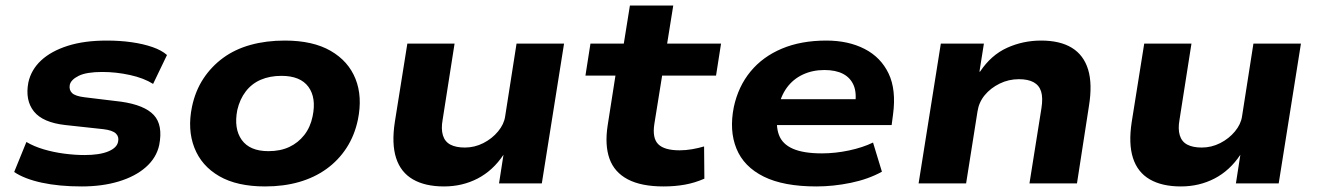

<svg xmlns="http://www.w3.org/2000/svg" viewBox="-20 -660 4746 691"><path d="M274 11Q193 11 130.5 -2.5Q68 -16 31 -41L75 -149Q102 -133 137.5 -122.5Q173 -112 211.5 -107Q250 -102 284 -102Q338 -102 369.5 -115Q401 -128 405 -150Q409 -168 397 -179.5Q385 -191 353 -195L215 -210Q134 -219 102 -259Q70 -299 82 -363Q92 -409 128 -442.5Q164 -476 223.5 -495Q283 -514 364 -514Q412 -514 454 -508Q496 -502 529 -490.5Q562 -479 581 -462L531 -358Q498 -379 448 -390Q398 -401 348 -401Q291 -401 263 -387Q235 -373 231 -354Q228 -336 239.5 -325Q251 -314 284 -310L416 -294Q500 -282 533.5 -246Q567 -210 553 -138Q543 -92 505 -58.5Q467 -25 407.5 -7Q348 11 274 11Z M934 11Q833 11 769 -26Q705 -63 679.5 -128.5Q654 -194 671 -276Q683 -333 712 -377Q741 -421 783.5 -452Q826 -483 882 -498.5Q938 -514 1005 -514Q1106 -514 1170 -477Q1234 -440 1259.5 -376Q1285 -312 1268 -229Q1256 -172 1227 -127.5Q1198 -83 1155 -52Q1112 -21 1056.5 -5Q1001 11 934 11ZM946 -116Q989 -116 1021 -131Q1053 -146 1075 -174Q1097 -202 1105 -241Q1119 -308 1090 -347.5Q1061 -387 993 -387Q951 -387 918.5 -373Q886 -359 864.5 -331Q843 -303 834 -264Q821 -197 850 -156.5Q879 -116 946 -116Z M1578 11Q1510 11 1466 -14.5Q1422 -40 1405.5 -91.5Q1389 -143 1401 -221L1446 -503H1616L1573 -229Q1567 -196 1574 -173Q1581 -150 1601 -139.5Q1621 -129 1653 -129Q1688 -129 1719.5 -145Q1751 -161 1772.5 -187Q1794 -213 1798 -241L1839 -503H2010L1930 0H1776L1792 -103Q1754 -46 1699 -17.5Q1644 11 1578 11Z M2368 11Q2288 11 2239.5 -14.5Q2191 -40 2173.5 -89Q2156 -138 2167 -209L2195 -388H2087L2105 -503H2225L2247 -640H2403L2381 -503H2575L2557 -388H2363L2335 -214Q2327 -163 2349 -141Q2371 -119 2426 -119Q2448 -119 2471 -123Q2494 -127 2514 -133L2515 -17Q2481 -2 2445 4.5Q2409 11 2368 11Z M2918 11Q2800 11 2728.5 -24.5Q2657 -60 2630.5 -125Q2604 -190 2621 -275Q2637 -349 2681 -402.5Q2725 -456 2794 -485Q2863 -514 2954 -514Q3033 -514 3091.5 -484Q3150 -454 3178 -395.5Q3206 -337 3194 -248L3189 -210H2747L2761 -303H3077L3057 -282Q3064 -325 3052.5 -352.5Q3041 -380 3014.5 -394Q2988 -408 2947 -408Q2904 -408 2869 -391.5Q2834 -375 2811.5 -344Q2789 -313 2781 -269L2779 -258Q2771 -207 2783.5 -174Q2796 -141 2834 -124.5Q2872 -108 2938 -108Q2986 -108 3035.5 -118.5Q3085 -129 3122 -147L3154 -42Q3105 -15 3042 -2Q2979 11 2918 11Z M3286 0 3366 -503H3521L3505 -402H3507Q3547 -462 3604.5 -488Q3662 -514 3727 -514Q3795 -514 3837.5 -488Q3880 -462 3896 -410Q3912 -358 3899 -278L3856 0H3685L3728 -270Q3734 -308 3727 -330.5Q3720 -353 3700 -364Q3680 -375 3647 -375Q3610 -375 3577.5 -359Q3545 -343 3524 -317.5Q3503 -292 3498 -259L3457 0Z M4230 11Q4162 11 4118 -14.5Q4074 -40 4057.5 -91.5Q4041 -143 4053 -221L4098 -503H4268L4225 -229Q4219 -196 4226 -173Q4233 -150 4253 -139.5Q4273 -129 4305 -129Q4340 -129 4371.5 -145Q4403 -161 4424.5 -187Q4446 -213 4450 -241L4491 -503H4662L4582 0H4428L4444 -103Q4406 -46 4351 -17.5Q4296 11 4230 11Z"/></svg>

Font: Nunito Sans 7pt SemiExpanded ExtraBold
Style: Italic
Weight: 800
Width: 6
Italic angle: -9°
Designer: Vernon Adams
Foundry: Vernon Adams
Version: Version 3.101;gftools[0.9.27]